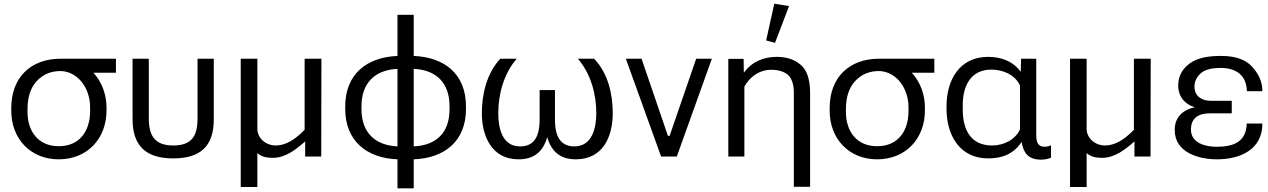

<svg xmlns="http://www.w3.org/2000/svg" viewBox="-20 -848 6870 1040"><path d="M298 15C453 15 557 -97 557 -250V-265C557 -334 533 -403 486 -454H608V-530H309C145 -530 41 -427 41 -263V-248C41 -97 145 15 298 15ZM298 -56C187 -56 129 -137 129 -242V-257C129 -322 146 -374 180 -410C215 -447 260 -465 316 -463C413 -454 468 -359 468 -269V-246C468 -139 412 -56 298 -56Z M918 10C1064 10 1138 -54 1138 -202V-530H1050V-208C1050 -112 1020 -60 918 -60C818 -60 786 -113 786 -208V-530H698V-202C698 -55 774 10 918 10Z M1474 -60C1418 -60 1374 -101 1374 -150V-530H1284V165H1374V-19C1396 1 1423 7 1458 7C1527 7 1584 -39 1633 -82V0H1720L1721 -530H1630V-145C1580 -93 1528 -60 1474 -60Z M2133 172H2221V15C2388 9 2504 -84 2504 -257V-272C2504 -447 2388 -538 2221 -545V-768H2133V-545C1966 -538 1850 -446 1850 -272V-257C1850 -85 1967 9 2133 15ZM2133 -55C2009 -61 1938 -132 1938 -257V-272C1938 -397 2009 -469 2133 -475ZM2221 -55V-475C2346 -469 2415 -397 2415 -272V-257C2415 -131 2346 -61 2221 -55Z M2789 15C2869 15 2921 -23 2944 -105C2968 -22 3020 15 3099 15C3245 15 3299 -106 3299 -235C3299 -340 3273 -452 3198 -530H3110C3180 -449 3210 -339 3210 -234C3210 -157 3188 -55 3092 -55C3018 -55 2986 -105 2986 -202V-360H2903V-202C2903 -105 2871 -55 2797 -55C2699 -55 2679 -156 2679 -234C2679 -339 2709 -449 2779 -530H2690C2617 -452 2590 -339 2590 -235C2590 -108 2645 15 2789 15Z M3751 -530 3607 -112H3598L3455 -530H3370L3561 0H3646L3836 -530Z M4280 164H4368V-344C4368 -416 4352 -467 4318 -496C4285 -525 4242 -540 4188 -540C4116 -540 4053 -514 4010 -455H4009L4008 -529H3925V0H4012V-379C4043 -434 4094 -470 4158 -470C4198 -470 4227 -460 4249 -442C4269 -422 4280 -391 4280 -346ZM4178 -616 4254 -815 4174 -828 4130 -629Z M4731 15C4886 15 4990 -97 4990 -250V-265C4990 -334 4966 -403 4919 -454H5041V-530H4742C4578 -530 4474 -427 4474 -263V-248C4474 -97 4578 15 4731 15ZM4731 -56C4620 -56 4562 -137 4562 -242V-257C4562 -322 4579 -374 4613 -410C4648 -447 4693 -465 4749 -463C4846 -454 4901 -359 4901 -269V-246C4901 -139 4845 -56 4731 -56Z M5332 10C5408 10 5469 -13 5513 -78H5514C5524 -18 5551 15 5615 17C5639 17 5662 12 5673 6V-61C5663 -56 5649 -53 5639 -53C5598 -53 5593 -84 5593 -118V-530H5511L5509 -461H5507C5466 -518 5400 -540 5332 -540C5177 -540 5107 -414 5107 -273V-257C5107 -117 5178 10 5332 10ZM5354 -60C5236 -60 5195 -148 5195 -254V-280C5195 -381 5237 -471 5350 -471C5411 -471 5478 -444 5505 -385V-147C5478 -89 5415 -60 5354 -60Z M5966 -60C5910 -60 5866 -101 5866 -150V-530H5776V165H5866V-19C5888 1 5915 7 5950 7C6019 7 6076 -39 6125 -82V0H6212L6213 -530H6122V-145C6072 -93 6020 -60 5966 -60Z M6572 15C6697 15 6818 -37 6818 -179H6733C6731 -78 6659 -53 6570 -53C6511 -53 6431 -72 6431 -146C6431 -211 6474 -234 6534 -234H6652V-302H6538C6490 -302 6450 -327 6450 -379C6450 -406 6461 -430 6483 -450C6504 -470 6541 -480 6592 -480C6684 -480 6732 -433 6734 -354H6818C6818 -404 6798 -449 6761 -488C6726 -526 6670 -545 6596 -545C6536 -545 6468 -539 6420 -501C6381 -471 6362 -432 6362 -384C6362 -326 6397 -283 6452 -267C6381 -252 6343 -208 6343 -144C6343 -22 6472 15 6572 15Z"/></svg>

Font: Cheyenne Sans
Style: Regular
Weight: 400
Designer: The Public Sans project authors (U.S. Web Design System), Libre Franklin designed by Pablo Impallari and Rodrigo Fuenzal
Foundry: The Cheyenne Sans Project Authors
Version: Version 2.007